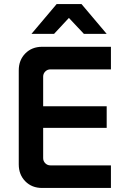

<svg xmlns="http://www.w3.org/2000/svg" viewBox="-20 -932 621 952"><path d="M189 0Q138 0 105.5 -33Q73 -66 73 -117V-583Q73 -634 105.5 -667Q138 -700 189 -700H530V-588H230Q215 -588 204.5 -577.5Q194 -567 194 -552V-148Q194 -133 204.5 -122.5Q215 -112 230 -112H530V0ZM132 -298V-405H509V-298ZM136 -764 261 -912H384L509 -764H396L288 -879H355L248 -764Z"/></svg>

Font: SUSE Thin SemiBold
Style: Regular
Weight: 600
Version: Version 1.000